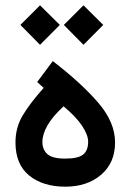

<svg xmlns="http://www.w3.org/2000/svg" viewBox="-20 -703 490 721"><path d="M178.2 -473.6Q284.7 -391.6 348.4 -317.9Q412.1 -244.1 412.1 -168Q412.1 -91.8 359.9 -46.9Q307.6 -2 225.1 -2Q141.1 -2 89.6 -43.9Q38.1 -85.9 38.1 -168Q38.1 -224.1 65.2 -269.5Q92.3 -314.9 144 -373L119.6 -395ZM218.8 -303.7Q176.8 -265.1 158 -231.7Q139.2 -198.2 139.2 -170.4Q139.2 -141.1 158 -124.3Q176.8 -107.4 224.6 -107.4Q273.4 -107.4 292.2 -122.6Q311 -137.7 311 -170.9Q311 -195.8 288.8 -229.7Q266.6 -263.7 218.8 -303.7ZM219.7 -609.4 293.5 -683.1 367.7 -609.4 293.5 -534.7ZM56.6 -609.4 130.4 -683.1 204.6 -609.4 130.4 -534.7Z"/></svg>

Font: Vazir Medium UI
Style: Medium-UI
Weight: 500
Designer: Saber Rastikerdar
Foundry: Saber Rastikerdar
Version: Version 30.0.0